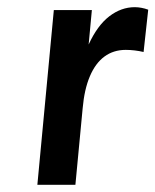

<svg xmlns="http://www.w3.org/2000/svg" viewBox="-20 -515 433 535"><path d="M84.1 0 130 -487H236L227 -391Q251.3 -444 284.5 -469.5Q317.7 -495 355.5 -495Q364.8 -495 374.2 -493.2Q383.7 -491.5 393 -488L380.1 -370.1Q368 -373 355.1 -374.5Q342.2 -376 330.5 -376Q296.2 -376 271 -357.4Q245.9 -338.9 230.5 -302.6Q215 -266.4 210.3 -213L190.1 0Z"/></svg>

Font: Karla
Style: Italic
Weight: 400
Italic angle: -8°
Designer: Jonathan Pinhorn
Version: Version 2.004;gftools[0.9.33]